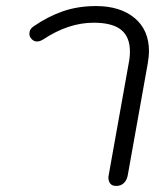

<svg xmlns="http://www.w3.org/2000/svg" viewBox="-20 -604 553 634"><path d="M338 -17Q338 -23 339 -26L405 -395Q409 -414 409 -434Q409 -482 380 -505.5Q351 -529 289 -529Q206 -529 123 -474Q112 -467 102 -467Q92 -467 84.5 -475Q77 -483 77 -492Q77 -508 91 -517Q137 -549 187 -566.5Q237 -584 297 -584Q377 -584 424.5 -544.5Q472 -505 472 -434Q472 -421 468 -395L402 -26Q399 -9 389 0.5Q379 10 364 10Q350 10 344 2Q338 -6 338 -17Z"/></svg>

Font: Kodchasan Light
Style: Italic
Weight: 300
Italic angle: -10°
Version: Version 1.000; ttfautohint (v1.6)